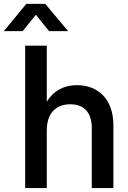

<svg xmlns="http://www.w3.org/2000/svg" viewBox="-72 -961 656 981"><path d="M167 -294.9C167 -388.2 219.2 -428.2 287.1 -428.2C356.9 -428.2 397 -386.7 397 -306.6V0H507.3V-321.3C507.3 -455.6 428.2 -525.9 321.3 -525.9C253.9 -525.9 202.1 -497.6 167 -441.4V-727.5H56.6V0H167ZM43.9 -801.8 111.3 -885.7 178.7 -801.8H275.9V-802.2L159.2 -941.4H62.5L-52.2 -802.2V-801.8Z"/></svg>

Font: Raveo Display Display Medium
Style: Regular
Weight: 500
Designer: Jakub Foglar, Rasmus Andersson (Inter)
Foundry: Jakubfoglar.com
Version: Version 1.100;Glyphs 3.2.3 (3260)